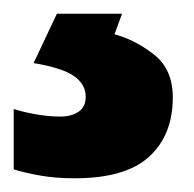

<svg xmlns="http://www.w3.org/2000/svg" viewBox="-20 -20 283 280"><path d="M232 122Q232 177 197.5 208.5Q163 240 89 240Q61 240 38.5 236Q16 232 0 227V139Q16 144 34 147Q52 150 68 150Q84 150 94.5 143Q105 136 105 121Q105 103 88 91Q71 79 29 72L63 0H158L147 30Q177 38 204.5 59.5Q232 81 232 122Z"/></svg>

Font: Noto Sans Malayalam ExtraBold
Style: Regular
Weight: 800
Designer: Jelle Bosma - Monotype Design Team
Foundry: Monotype Imaging Inc.
Version: Version 2.104; ttfautohint (v1.8.4.7-5d5b)